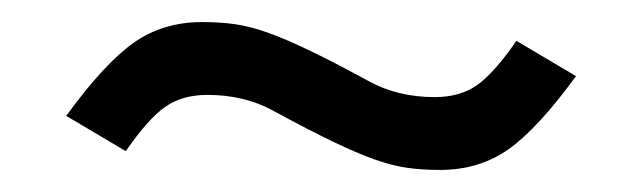

<svg xmlns="http://www.w3.org/2000/svg" viewBox="-20 -340 581 174"><path d="M502 -271Q467 -223 440.5 -204.5Q414 -186 379 -186Q362 -186 348.5 -188Q335 -190 319.5 -195.5Q304 -201 282 -211.5Q260 -222 227 -240Q201 -254 168 -254Q145 -254 129.5 -243Q114 -232 94 -203L40 -235Q75 -283 101.5 -301.5Q128 -320 163 -320Q180 -320 193.5 -318Q207 -316 222.5 -310.5Q238 -305 260 -294.5Q282 -284 315 -266Q341 -252 374 -252Q397 -252 412.5 -263Q428 -274 448 -303Z"/></svg>

Font: Klingon pIqaD HaSta
Style: Regular
Weight: 400
Width: 0
Designer: Mike Neff (qa'vaj)
Foundry: Mike Neff and Michael Everson
Version: Version 2.003